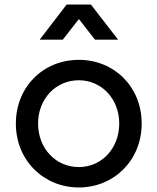

<svg xmlns="http://www.w3.org/2000/svg" viewBox="-20 -815 694 847"><path d="M328 12C480 12 605 -105 605 -270C605 -432 484 -551 328 -551C170 -551 50 -431 50 -270C50 -107 173 12 328 12ZM148 -270C148 -379 226 -461 328 -461C428 -461 506 -379 506 -270C506 -160 428 -78 328 -78C226 -78 148 -160 148 -270ZM155 -640H257L328 -731L399 -640H501L381 -795H274Z"/></svg>

Font: Mluvka Medium
Style: Regular
Weight: 500
Designer: Modified by Jiří Krblich, Original typeface by Gumpita Rahayu
Foundry: Gumpita Rahayu & Jiří Krblich
Version: Version 2.000;Glyphs 3.1.1 (3134)